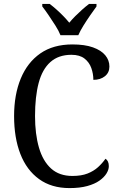

<svg xmlns="http://www.w3.org/2000/svg" viewBox="-20 -951 611 981"><path d="M335 10Q243 10 179.5 -36Q116 -82 84 -164.5Q52 -247 52 -358Q52 -467 86 -549.5Q120 -632 186 -678Q252 -724 350 -724Q413 -724 455 -709Q497 -694 518 -668.5Q539 -643 539 -611Q539 -580 516 -561.5Q493 -543 457 -543Q457 -574 446.5 -603.5Q436 -633 411.5 -652Q387 -671 345 -671Q279 -671 237.5 -634Q196 -597 177.5 -527Q159 -457 159 -358Q159 -266 179 -197Q199 -128 241 -90Q283 -52 350 -52Q396 -52 427.5 -64.5Q459 -77 481 -97Q503 -117 519 -140Q527 -135 531.5 -125.5Q536 -116 536 -102Q536 -84 524 -64.5Q512 -45 488 -28Q464 -11 426 -0.5Q388 10 335 10ZM289 -771Q280 -794 263 -820.5Q246 -847 228.5 -873Q211 -899 196 -918V-931H234Q251 -918 269 -902Q287 -886 303.5 -869Q320 -852 334 -835Q348 -852 365 -869Q382 -886 400 -902Q418 -918 435 -931H473V-918Q459 -899 441 -873Q423 -847 406.5 -820.5Q390 -794 380 -771Z"/></svg>

Font: Noto Serif Thai SemiCondensed
Style: Regular
Weight: 400
Width: 4
Designer: Monotype Design Team
Foundry: Monotype Imaging Inc.
Version: Version 2.002